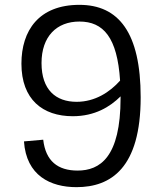

<svg xmlns="http://www.w3.org/2000/svg" viewBox="-20 -762 660 793"><path d="M296 11C437.5 11 561 -67.5 561 -360C561 -627.5 470 -742 308 -742C140 -742 68.5 -635.5 68.5 -499C68.5 -351 156.5 -282 280.5 -282C372 -282 434.5 -321 478 -364V-357.5C478 -112 392.5 -57.5 300.5 -57.5C218.5 -57.5 168.5 -97 158.5 -185L79 -178C88.5 -36.5 188.5 11 296 11ZM151.5 -501.5C151.5 -611.5 214 -673 308 -673C407 -673 464.5 -607.5 476 -429C433.5 -381.5 372.5 -341.5 296.5 -341.5C210.5 -341.5 151.5 -391 151.5 -501.5Z"/></svg>

Font: Monaspace Neon Light
Style: Regular
Weight: 300
Designer: Riley Cran & the Lettermatic Team
Foundry: Lettermatic
Version: Version 1.200 (Monaspace Neon)